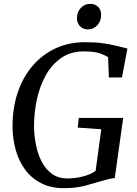

<svg xmlns="http://www.w3.org/2000/svg" viewBox="-20 -971 714 999"><path d="M312.5 8Q242.5 8 192 -18.8Q141.5 -45.5 109.2 -90.5Q77 -135.5 61.5 -191.5Q46 -247.5 45.5 -305.5Q44 -406.5 71.8 -488.5Q99.5 -570.5 150.2 -629.2Q201 -688 270 -719.8Q339 -751.5 421.5 -751.5Q474 -751.5 511.2 -746.5Q548.5 -741.5 574.8 -735.2Q601 -729 619.5 -724.5Q625.5 -723 631.2 -721.5Q637 -720 643 -718.5L614.5 -568H546.5L542.5 -673Q524 -685.5 495.8 -694.5Q467.5 -703.5 415.5 -703.5Q347 -703.5 298 -669.2Q249 -635 217.8 -578.5Q186.5 -522 171.8 -453.2Q157 -384.5 157 -315Q157.5 -264 167.5 -215.2Q177.5 -166.5 198.2 -127.5Q219 -88.5 251.8 -65.5Q284.5 -42.5 330.5 -42.5Q370 -42.5 411 -52.8Q452 -63 477.5 -82L507 -298.5L384.5 -307L390 -357.5H621L577 -44Q562 -44 544 -39Q526 -34 504.5 -28Q467.5 -17 422 -4.5Q376.5 8 312.5 8ZM437 -818Q421 -818 408 -825.5Q395 -833 387.5 -846.8Q380 -860.5 380.5 -878.5Q381 -910 401.2 -930.5Q421.5 -951 449.5 -951Q475 -951 490.8 -935Q506.5 -919 506 -893.5Q506 -860.5 486 -839.2Q466 -818 437 -818Z"/></svg>

Font: Merriweather 36pt
Style: Italic
Weight: 400
Italic angle: -7.8°
Version: Version 2.101